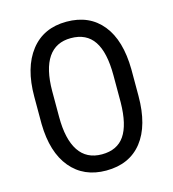

<svg xmlns="http://www.w3.org/2000/svg" viewBox="-109 -811 818 910"><g transform="rotate(-15 300.5 -356.0)"><path d="M449.7 -417.5Q449.7 -530.3 412.8 -585.2Q376 -640.1 299.8 -640.1Q226.1 -640.1 188.2 -584.5Q150.4 -528.8 149.9 -420.4V-293Q149.9 -184.1 187.7 -127Q225.6 -69.8 300.8 -69.8Q376 -69.8 412.1 -122.6Q448.2 -175.3 449.7 -284.2ZM539.1 -293Q539.1 -147.5 477.1 -68.8Q415 9.8 300.8 9.8Q190.9 9.8 127.2 -66.7Q63.5 -143.1 61 -282.7V-416.5Q61 -559.1 124 -639.9Q187 -720.7 299.8 -720.7Q412.1 -720.7 474.9 -643.3Q537.6 -565.9 539.1 -422.4Z"/></g></svg>

Font: MAUL Condensed
Style: Condensed Regular
Weight: 400
Designer: MAUL
Version: Version 1.0; 2020; ttfautohint (v1.8.3)